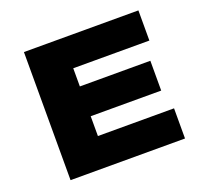

<svg xmlns="http://www.w3.org/2000/svg" viewBox="-122 -849 1059 993"><g transform="rotate(-20 408.0 -352.5)"><path d="M104 0V-705H734V-539H315V-439H703V-275H315V-166H734V0Z"/></g></svg>

Font: Nunito Sans 7pt Expanded Black
Style: Regular
Weight: 900
Width: 7
Designer: Vernon Adams
Foundry: Vernon Adams
Version: Version 3.101;gftools[0.9.27]